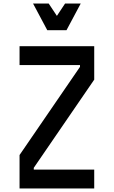

<svg xmlns="http://www.w3.org/2000/svg" viewBox="-20 -1060 640 1080"><path d="M90 0V-188L430 -684V-694H90V-800H510V-612L170 -116V-106H510V0ZM434 -1040 354 -890H246L166 -1040H254L327 -930H273L346 -1040Z"/></svg>

Font: Martian Mono Condensed
Style: Regular
Weight: 400
Width: 3
Designer: Roman Shamin
Foundry: Evil Martians
Version: Version 1.000